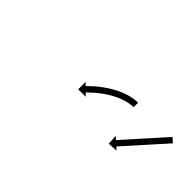

<svg xmlns="http://www.w3.org/2000/svg" viewBox="6 -762 600 600"><g transform="rotate(45 306.5 -462.0)"><path d="M412.3 -519.9C412.9 -519.9 413.5 -519.9 414.1 -520L413.9 -540C413.3 -539.9 412.7 -539.9 412.1 -539.9C412.1 -539.9 412.1 -539.9 412 -539.9C412 -539.9 412 -539.9 412 -539.9C410.2 -539.9 408.4 -539.8 406.6 -539.7C406.6 -539.7 406.5 -539.7 406.5 -539.7C406.4 -539.7 406.4 -539.7 406.4 -539.7C403.6 -539.5 400.8 -539.2 398 -538.8C398 -538.8 397.9 -538.8 397.9 -538.8C397.8 -538.8 397.7 -538.8 397.7 -538.8C394.1 -538.3 390.5 -537.6 386.9 -536.9C386.9 -536.9 386.9 -536.9 386.8 -536.9C386.7 -536.8 386.7 -536.8 386.7 -536.8C382.4 -535.9 378.2 -534.8 374 -533.6C374 -533.6 374 -533.5 373.9 -533.5C373.8 -533.5 373.8 -533.5 373.8 -533.5C369.1 -532 364.5 -530.4 360 -528.7C360 -528.7 359.9 -528.7 359.9 -528.6C359.8 -528.6 359.7 -528.6 359.7 -528.6C354.9 -526.6 350.1 -524.5 345.4 -522.4C345.4 -522.4 345.3 -522.3 345.3 -522.3C345.2 -522.3 345.2 -522.2 345.2 -522.2C340.3 -519.9 335.5 -517.4 330.8 -514.8C330.8 -514.8 330.7 -514.7 330.7 -514.7C330.6 -514.7 330.6 -514.7 330.6 -514.7C325.9 -511.9 321.3 -509.1 316.7 -506.2C316.7 -506.2 316.7 -506.2 316.6 -506.2C316.6 -506.2 316.5 -506.1 316.5 -506.1C312.2 -503.2 307.8 -500.3 303.6 -497.2C303.6 -497.2 303.5 -497.2 303.5 -497.2C303.5 -497.1 303.4 -497.1 303.4 -497.1C299.5 -494.2 295.6 -491.2 291.7 -488.1C291.7 -488.1 291.7 -488.1 291.7 -488.1C291.6 -488.1 291.6 -488.1 291.6 -488.1C288.2 -485.3 284.8 -482.4 281.5 -479.6C281.5 -479.6 281.4 -479.6 281.4 -479.5C281.4 -479.5 281.4 -479.5 281.4 -479.5C278.6 -477 275.8 -474.5 273 -472C273 -472 273 -472 273 -472C273 -472 273 -472 273 -472C270.9 -470 268.8 -468 266.7 -466C266.7 -466 266.7 -466 266.7 -466C266.7 -466 266.7 -466 266.7 -466C265.4 -464.7 264 -463.4 262.7 -462.1L262.7 -462.1L262.7 -462C262.2 -461.6 261.8 -461.1 261.3 -460.7L252 -469.9L252.1 -437.1L284.9 -437.3L275.6 -446.6C276 -447 276.4 -447.5 276.9 -447.9L276.9 -447.9L276.9 -447.9C278.1 -449.2 279.4 -450.4 280.7 -451.7C280.7 -451.7 280.7 -451.7 280.7 -451.7C280.6 -451.6 280.6 -451.6 280.6 -451.6C282.6 -453.6 284.6 -455.5 286.7 -457.4C286.7 -457.4 286.6 -457.3 286.6 -457.3C286.6 -457.3 286.6 -457.3 286.6 -457.3C289.2 -459.7 291.9 -462.1 294.6 -464.5C294.6 -464.5 294.6 -464.5 294.5 -464.4C294.5 -464.4 294.5 -464.4 294.5 -464.4C297.7 -467.2 300.9 -469.9 304.2 -472.6C304.2 -472.6 304.2 -472.5 304.2 -472.5C304.1 -472.5 304.1 -472.5 304.1 -472.5C307.8 -475.4 311.5 -478.2 315.3 -481C315.3 -481 315.3 -481 315.3 -481C315.2 -481 315.2 -480.9 315.2 -480.9C319.3 -483.8 323.4 -486.7 327.6 -489.5C327.6 -489.5 327.5 -489.4 327.5 -489.4C327.5 -489.4 327.4 -489.3 327.4 -489.3C331.8 -492.1 336.2 -494.8 340.6 -497.3C340.6 -497.3 340.6 -497.3 340.5 -497.3C340.5 -497.3 340.4 -497.2 340.4 -497.2C344.9 -499.7 349.4 -502.1 354 -504.3C354 -504.3 353.9 -504.3 353.9 -504.3C353.8 -504.2 353.8 -504.2 353.8 -504.2C358.2 -506.3 362.7 -508.2 367.2 -510.1C367.2 -510.1 367.2 -510 367.1 -510C367.1 -510 367 -510 367 -510C371.2 -511.6 375.5 -513 379.8 -514.4C379.8 -514.4 379.8 -514.4 379.7 -514.4C379.6 -514.4 379.6 -514.3 379.6 -514.3C383.4 -515.4 387.3 -516.5 391.1 -517.3C391.1 -517.3 391.1 -517.3 391 -517.3C390.9 -517.3 390.9 -517.3 390.9 -517.3C394.1 -517.9 397.4 -518.5 400.7 -519C400.7 -519 400.6 -519 400.5 -519C400.5 -519 400.4 -519 400.4 -519C402.9 -519.3 405.4 -519.6 407.9 -519.7C407.9 -519.7 407.8 -519.7 407.8 -519.7C407.7 -519.7 407.7 -519.7 407.7 -519.7C409.3 -519.8 410.9 -519.9 412.5 -519.9C412.5 -519.9 412.4 -519.9 412.4 -519.9C412.4 -519.9 412.3 -519.9 412.3 -519.9ZM579.3 -525.5C579.8 -526 580.2 -526.5 580.6 -527L565.7 -540.3C565.3 -539.8 564.9 -539.3 564.4 -538.8C563.2 -537.4 561.9 -536 560.7 -534.6C558.7 -532.5 556.8 -530.3 554.9 -528.1C552.3 -525.3 549.8 -522.5 547.3 -519.7C544.3 -516.3 541.3 -513 538.4 -509.7C535 -506 531.7 -502.3 528.4 -498.5C524.8 -494.6 521.3 -490.6 517.7 -486.6C514.1 -482.5 510.4 -478.4 506.7 -474.3C503.1 -470.2 499.4 -466.1 495.7 -462C492.2 -458.1 488.6 -454.1 485.1 -450.1C481.7 -446.4 478.4 -442.7 475.1 -439C472.1 -435.6 469.1 -432.3 466.2 -429C463.6 -426.2 461.1 -423.4 458.6 -420.6C456.7 -418.4 454.7 -416.2 452.8 -414C451.5 -412.6 450.3 -411.3 449 -409.9C448.6 -409.4 448.2 -408.9 447.7 -408.4L437.9 -417.2L439.7 -384.4L472.4 -386.3L462.6 -395C463.1 -395.5 463.5 -396 464 -396.5C465.2 -397.9 466.5 -399.3 467.7 -400.7C469.6 -402.9 471.6 -405 473.5 -407.2C476 -410 478.6 -412.8 481.1 -415.7C484 -419 487 -422.3 490 -425.6C493.3 -429.4 496.6 -433.1 500 -436.8C503.5 -440.8 507.1 -444.7 510.6 -448.7C514.3 -452.8 518 -456.9 521.6 -461C525.3 -465.1 529 -469.2 532.6 -473.3C536.2 -477.3 539.8 -481.2 543.3 -485.2C546.6 -488.9 550 -492.6 553.3 -496.4C556.3 -499.7 559.2 -503 562.2 -506.3C564.7 -509.2 567.2 -512 569.8 -514.8C571.7 -516.9 573.6 -519.1 575.6 -521.3C576.8 -522.7 578.1 -524.1 579.3 -525.5Z"/></g></svg>

Font: FRB American Cursive Just Arrows Medium
Style: Italic
Weight: 500
Italic angle: -25°
Version: Version 2.0;Modular Font Editor K font №1